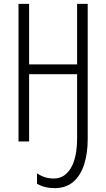

<svg xmlns="http://www.w3.org/2000/svg" viewBox="-20 -734 550 996"><path d="M435 -13Q435 60 417 117.5Q399 175 361 208.5Q323 242 263 242Q211 242 172 219V165Q191 178 212 185Q233 192 259 192Q315 192 347.5 138Q380 84 380 -19V-349H131V0H76V-714H131V-400H380V-714H435Z"/></svg>

Font: Noto Sans ExtraCondensed Light
Style: Regular
Weight: 300
Width: 2
Designer: Monotype Design Team
Foundry: Monotype Imaging Inc.
Version: Version 2.013; ttfautohint (v1.8.4.7-5d5b)